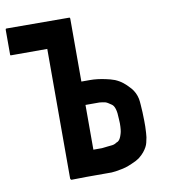

<svg xmlns="http://www.w3.org/2000/svg" viewBox="-121 -746 719 813"><g transform="rotate(-10 238.5 -339.5)"><path d="M464.8 -122.1Q463.9 -117.2 460 -99.6Q456.1 -82 439.5 -61.5Q430.7 -50.8 417 -40Q403.3 -30.3 383.8 -22.5Q368.2 -15.6 355.5 -11.7Q342.8 -7.8 312.5 -2.9Q294.9 0 273.4 -1Q252.9 -1 229.5 -1Q214.8 -1 185.5 -1Q164.1 -1 122.1 0Q119.1 0 118.2 -2Q116.2 -4.9 116.2 -6.8Q116.2 -192.4 116.2 -563.5Q64.5 -563.5 -40 -563.5Q-42 -563.5 -43 -565.4Q-43 -566.4 -43 -568.4Q-43 -603.5 -43 -673.8Q-43 -675.8 -42 -677.7Q-41 -678.7 -39.1 -678.7Q50.8 -678.7 230.5 -677.7Q232.4 -677.7 233.4 -676.8Q234.4 -674.8 234.4 -672.9Q234.4 -583 234.4 -402.3Q240.2 -402.3 271.5 -402.3Q301.8 -402.3 337.9 -394.5Q357.4 -390.6 376 -383.8Q394.5 -376 409.2 -364.3Q419.9 -356.4 438.5 -335.9Q456.1 -315.4 461.9 -288.1Q463.9 -277.3 464.8 -261.7Q465.8 -247.1 466.8 -229.5Q467.8 -210.9 467.8 -192.4Q467.8 -179.7 467.8 -168Q466.8 -136.7 464.8 -122.1ZM363.3 -220.7Q362.3 -271.5 344.7 -283.2Q327.1 -295.9 319.3 -297.9Q307.6 -300.8 293.9 -301.8Q281.2 -301.8 264.6 -301.8Q254.9 -301.8 234.4 -301.8Q234.4 -237.3 234.4 -109.4Q236.3 -109.4 240.2 -109.4Q256.8 -109.4 271.5 -109.4Q285.2 -110.4 296.9 -112.3Q307.6 -113.3 316.4 -114.3Q324.2 -115.2 331.1 -119.1Q333 -121.1 337.9 -123Q341.8 -124 345.7 -127.9Q353.5 -134.8 359.4 -155.3Q364.3 -169.9 364.3 -200.2Q364.3 -210 363.3 -220.7Z"/></g></svg>

Font: Typeface
Style: Regular
Weight: 400
Version: Version 1.0